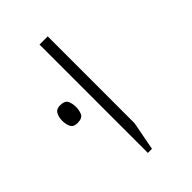

<svg xmlns="http://www.w3.org/2000/svg" viewBox="-128 -628 431 431"><g transform="rotate(-45 88.0 -412.0)"><path d="M80 -240V-584H106V-308L93 -240ZM-5 -427Q-5 -438 -0.5 -446.5Q4 -455 16 -455Q31 -455 35 -446.5Q39 -438 39 -427Q39 -416 35 -407.5Q31 -399 16 -399Q3 -399 -1 -407.5Q-5 -416 -5 -427Z"/></g></svg>

Font: Noto Sans Hebrew Thin
Style: Regular
Weight: 250
Designer: Monotype Design Team
Foundry: Monotype Imaging Inc.
Version: Version 2.003